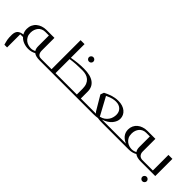

<svg xmlns="http://www.w3.org/2000/svg" viewBox="110 -1483 2572 2572"><g transform="rotate(45 1396.0 -197.5)"><path d="M524.9 0Q450.2 0 415 -27.8Q392.6 -14.6 365.2 -7.3Q337.9 0 308.1 0Q260.7 0 218.3 -16.1Q175.8 -32.2 147 -64H94.2V185.1H43Q34.7 153.3 32.2 145.5Q26.4 126 23.9 108.9Q21 89.8 19.5 68.4Q18.1 49.8 19 17.1Q21.5 -37.6 48.3 -62Q75.7 -86.4 126 -91.8Q104 -129.9 104 -176.8Q104 -217.3 119.1 -250.5Q134.3 -283.7 161.1 -306.2Q188.5 -329.1 224.1 -341.3Q260.7 -354 301.8 -354H452.1V-113.8Q452.1 -78.1 467.8 -54.7Q484.4 -29.8 524.9 -29.8H563Q573.2 -29.8 573.2 -20V-9.8Q573.2 0 563 0ZM308.1 -324.2Q278.3 -324.2 253.4 -313Q227.5 -301.3 211.9 -282.7Q195.3 -262.7 185.5 -235.8Q175.8 -208 175.8 -176.8Q175.8 -136.7 190.4 -108.9Q205.1 -80.6 227.5 -63.5Q250.5 -45.9 276.9 -38.6Q305.7 -30.8 328.1 -30.8Q347.7 -30.8 365.2 -36.1Q385.3 -42.5 396 -47.9Q377 -73.2 377 -123V-324.2Z M721.7 -29.8V-580.1H796.4V-320.8Q853.5 -331.1 913.6 -337.4Q965.8 -342.8 1024.4 -342.8Q1149.4 -342.8 1212.9 -295.4Q1276.4 -248 1276.4 -159.2V-29.8H1332.5Q1337.9 -29.8 1340.3 -27.3Q1342.3 -25.4 1342.3 -15.1V-13.2Q1342.3 0 1332.5 0H560.5Q550.3 0 550.3 -9.8V-20Q550.3 -29.8 560.5 -29.8ZM961.4 -498Q961.4 -514.6 974.1 -527.3Q986.8 -540 1003.4 -540Q1021.5 -540 1034.2 -527.3Q1046.4 -515.1 1046.4 -498Q1046.4 -480.5 1034.2 -468.3Q1022 -456.1 1003.4 -456.1Q986.3 -456.1 974.1 -468.3Q961.4 -481 961.4 -498ZM1200.7 -29.8V-138.2Q1200.7 -185.1 1187 -219.2Q1174.3 -251 1149.9 -272.5Q1126 -293.5 1094.2 -302.7Q1063 -312 1023.4 -312Q955.6 -312 904.3 -308.6Q849.1 -304.7 796.4 -296.9V-29.8Z M1440.9 -303.2Q1453.6 -309.6 1484.4 -324.2Q1508.8 -335.9 1535.2 -344.2Q1558.1 -351.6 1591.8 -358.4Q1618.7 -363.8 1654.3 -363.8Q1699.2 -363.8 1732.9 -352.5Q1768.6 -340.8 1792.5 -320.3Q1817.4 -299.3 1830.1 -272.5Q1843.3 -244.6 1843.3 -211.9Q1843.3 -160.2 1802.2 -109.4Q1761.7 -59.1 1676.3 -29.8H1888.2Q1897.9 -29.8 1897.9 -20V-9.8Q1897.9 0 1890.1 0H1718.3Q1703.1 0 1670.9 -1Q1646.5 -2 1624 -6.8Q1602.1 -2.9 1583 -1.5Q1561.5 0 1539.1 0H1330.1Q1319.8 0 1319.8 -9.8V-20Q1319.8 -29.8 1330.1 -29.8H1564Q1549.3 -41 1541 -54.2L1422.9 -253.9ZM1628.9 -37.1Q1667 -45.9 1693.4 -64.9Q1719.7 -84 1736.3 -107.9Q1753.9 -132.8 1760.7 -159.7Q1768.1 -187.5 1768.1 -211.9Q1768.1 -237.3 1760.3 -259.3Q1752.4 -281.2 1735.4 -298.3Q1718.8 -315.4 1694.3 -324.7Q1670.9 -334 1637.2 -334Q1614.3 -334 1579.1 -326.7Q1547.4 -320.3 1490.2 -293Z M2439.9 0Q2367.2 0 2328.6 -29.8Q2304.2 -15.6 2275.4 -7.8Q2247.1 0 2212.9 0H1885.7Q1875.5 0 1875.5 -9.8V-20Q1875.5 -29.8 1885.7 -29.8H2130.9Q2108.4 -39.6 2086.4 -54.2Q2065.4 -68.4 2050.3 -86.4Q2034.7 -105.5 2025.9 -128.9Q2016.6 -154.3 2016.6 -183.1Q2016.6 -220.7 2031.7 -253.4Q2046.4 -284.7 2073.7 -307.6Q2100.6 -330.1 2136.7 -341.8Q2174.3 -354 2214.8 -354H2364.7V-113.8Q2364.7 -90.3 2371.6 -75.2Q2378.9 -58.6 2389.6 -48.8Q2399.9 -39.6 2414.1 -34.7Q2428.7 -29.8 2439.9 -29.8H2475.6Q2485.8 -29.8 2485.8 -20V-9.8Q2485.8 0 2475.6 0ZM2219.7 -324.2Q2190.4 -324.2 2165.5 -313Q2140.6 -301.8 2124.5 -282.7Q2107.9 -263.2 2098.1 -236.3Q2088.9 -210.4 2088.9 -178.2Q2088.9 -135.7 2103 -108.9Q2117.7 -81.1 2139.6 -63.5Q2161.1 -46.4 2188 -38.1Q2215.3 -29.8 2237.8 -29.8Q2259.8 -29.8 2278.3 -35.6Q2301.3 -43 2310.5 -47.9Q2289.6 -77.6 2289.6 -123V-324.2Z M2715.8 -325.2V0H2473.6Q2464.8 0 2463.9 -3.9Q2463.4 -6.3 2463.4 -15.1Q2463.4 -24.9 2463.9 -26.9Q2464.8 -29.8 2473.6 -29.8H2640.6V-325.2ZM2599.6 129.9Q2599.6 113.3 2612.3 100.6Q2625 87.9 2641.6 87.9Q2659.2 87.9 2671.9 100.6Q2684.6 113.3 2684.6 129.9Q2684.6 147 2671.9 159.7Q2659.7 171.9 2641.6 171.9Q2624.5 171.9 2612.3 159.7Q2599.6 147 2599.6 129.9Z"/></g></svg>

Font: SimahzazaarabicW05-Light
Style: Regular
Weight: 300
Designer: Ahmed zaza
Foundry: Ahmed zaza
Version: Version 1.001